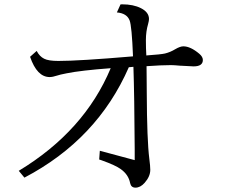

<svg xmlns="http://www.w3.org/2000/svg" viewBox="-20 -822 1040 879"><path d="M437 -131.8 596.7 -88.9V-138.7Q595.2 -385.7 590.8 -516.1L569.8 -514.2Q425.3 -183.6 91.8 -8.8L65.9 -40Q366.2 -221.7 486.8 -509.8Q349.1 -499.5 284.7 -486.3Q252.4 -480 241.7 -476.1Q221.2 -469.2 207.5 -469.2Q149.4 -469.2 117.7 -562L147.9 -588.9Q161.1 -563.5 182.1 -553.2Q202.1 -543 247.1 -543Q342.3 -543 588.9 -564Q583.5 -703.1 573.2 -729Q560.5 -761.2 515.1 -765.1L531.7 -801.8Q538.1 -802.2 539.1 -802.2Q590.3 -802.2 625 -784.7Q662.1 -766.1 662.1 -734.9Q662.1 -727.1 658.2 -712.9Q647.9 -678.2 647.9 -638.7Q647.9 -600.6 649.9 -567.9L652.8 -568.4Q716.8 -572.8 735.4 -577.1Q759.8 -583 782.2 -596.7Q804.7 -609.9 819.3 -609.9Q852.1 -609.9 892.6 -575.7Q908.7 -562 908.7 -547.4Q908.7 -518.1 866.2 -518.1Q855 -518.1 810.5 -521H807.6Q775.9 -523.9 763.2 -523.9Q720.2 -523.9 650.9 -519Q650.9 -507.3 651.4 -464.4Q651.9 -445.8 651.9 -398.4Q652.8 -179.7 663.6 -95.2Q668 -61 668 -44.4Q668 -14.2 642.1 15.1Q622.6 37.1 600.1 37.1Q580.1 37.1 575.7 16.1Q568.4 -22.5 532.7 -47.9Q508.8 -65.4 445.8 -87.9L434.1 -91.8Z"/></svg>

Font: BIZ UDMincho
Style: Regular
Weight: 400
Monospace: yes
Designer: TypeBank Co., Ltd.
Foundry: Morisawa Inc.
Version: Version 1.06